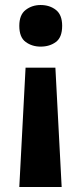

<svg xmlns="http://www.w3.org/2000/svg" viewBox="-20 -566 326 766"><path d="M228 -463Q228 -417 203 -398.5Q178 -380 142 -380Q108 -380 82.5 -398.5Q57 -417 57 -463Q57 -507 82.5 -526.5Q108 -546 142 -546Q178 -546 203 -526.5Q228 -507 228 -463ZM82 -296H201L226 180H57Z"/></svg>

Font: Noto Sans Duployan
Style: Bold
Weight: 700
Designer: David Corbett
Foundry: David Corbett
Version: Version 3.001